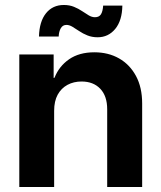

<svg xmlns="http://www.w3.org/2000/svg" viewBox="-20 -747 644 767"><path d="M196.3 -304.2V0H57.1V-529.3H194.3V-435.5L197.8 -436.5Q215.8 -482.4 256.1 -510.3Q296.4 -538.1 356.9 -538.1Q412.6 -538.1 455.6 -513.7Q498.5 -489.3 523.2 -443.6Q547.9 -397.9 547.9 -333.5V0H408.2V-310.5Q408.2 -363.3 380.6 -392.3Q353 -421.4 305.7 -421.4Q274.4 -421.4 249.5 -408Q224.6 -394.5 210.4 -368.7Q196.3 -342.8 196.3 -304.2ZM370.1 -598.1Q347.7 -598.1 329.3 -605.5Q311 -612.8 296.4 -622.8Q281.7 -632.8 269.3 -640.1Q256.8 -647.5 245.6 -647.5Q230.5 -647.5 222.9 -634.3Q215.3 -621.1 214.4 -601.1H135.7Q137.2 -661.1 163.8 -694.1Q190.4 -727.1 234.9 -727.1Q257.8 -727.1 275.6 -719.7Q293.5 -712.4 307.9 -702.6Q322.3 -692.9 334.7 -685.5Q347.2 -678.2 359.4 -678.2Q376 -678.2 383.3 -689.9Q390.6 -701.7 392.1 -724.6H468.8Q467.8 -664.6 440.2 -631.3Q412.6 -598.1 370.1 -598.1Z"/></svg>

Font: Inter Cardless Tabular Bold
Style: Bold
Weight: 700
Designer: Rasmus Andersson
Foundry: rsms
Version: Version 4.000;git-4fc901f